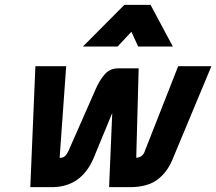

<svg xmlns="http://www.w3.org/2000/svg" viewBox="-20 -772 892 792"><path d="M493 -752H601L693 -580H550L522 -641L465 -580H322ZM253 -499 226 -121Q237 -120 246 -126.5Q255 -133 264 -153L375 -405Q391 -442 412.5 -466Q434 -490 467 -490H552L542 -121Q555 -122 564.5 -129Q574 -136 579 -153L715 -499H852L691 -113Q670 -62 630 -31.5Q590 -1 520 0H430L443 -306L365 -117Q315 -3 199 0H105L126 -499Z"/></svg>

Font: Panefresco 999wt
Style: Italic
Weight: 900
Version: Version 1.001